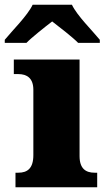

<svg xmlns="http://www.w3.org/2000/svg" viewBox="-53 -786 449 806"><path d="M-33 -619V-606H58C79 -628 136 -673 166 -696C196 -673 254 -628 275 -606H366V-619C335 -657 270 -721 249 -766H84C63 -721 -2 -657 -33 -619ZM12 0H355V-61H344C307 -61 281 -78 281 -131V-536H5V-475H24C60 -475 87 -458 87 -409V-135C87 -79 62 -61 24 -61H12Z"/></svg>

Font: Noto Serif Thai Black
Style: Regular
Weight: 900
Designer: Monotype Design Team
Foundry: Monotype Imaging Inc.
Version: Version 2.002